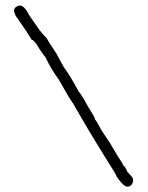

<svg xmlns="http://www.w3.org/2000/svg" viewBox="-20 -694 540 702"><path d="M52.7 -673.8Q69.3 -673.8 87.9 -636.7L119.1 -591.8Q130.4 -574.7 150.4 -554.7Q153.3 -547.9 187.5 -496.1Q187.5 -494.6 212.9 -449.2Q236.3 -418 267.6 -359.4Q277.3 -349.6 302.7 -302.7Q328.1 -263.7 328.1 -255.9Q331.5 -255.4 351.6 -216.8L382.8 -169.9L408.2 -127Q431.6 -91.3 431.6 -87.9Q437.5 -85.9 445.3 -66.4L462.9 -46.9Q466.8 -40.5 466.8 -35.2V-33.2Q463.4 -11.7 445.3 -11.7Q431.6 -11.7 406.2 -48.8Q406.2 -53.7 373 -105.5Q304.2 -215.3 248 -314.5Q234.4 -332 195.3 -402.3Q165 -443.8 146.5 -484.4Q132.8 -500 113.3 -533.2Q101.1 -548.8 95.7 -548.8Q79.6 -576.7 37.1 -636.7Q31.2 -650.9 31.2 -654.3Q31.2 -669.9 52.7 -673.8Z"/></svg>

Font: CEF Fonts CJK Mono
Style: Regular
Weight: 400
Designer: PartyBoss (派对大魔王)
Version: Release 2.25